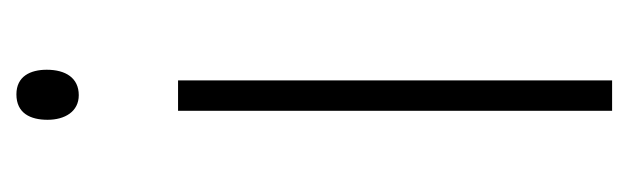

<svg xmlns="http://www.w3.org/2000/svg" viewBox="-286 -573 766 234"><g transform="rotate(-90 97.0 -456.0)"><path d="M99 -819C76 -819 68 -802 68 -781C68 -760 78 -743 98 -743C119 -743 129 -759 129 -782C129 -802 121 -819 99 -819ZM116 -622H79V-93H116Z"/></g></svg>

Font: Noto Sans Telugu UI Condensed ExtraLight
Style: Regular
Weight: 200
Width: 3
Designer: Jelle Bosma - Monotype Design Team
Foundry: Monotype Imaging Inc.
Version: Version 2.005